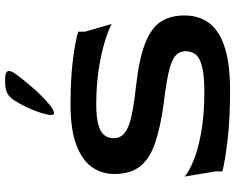

<svg xmlns="http://www.w3.org/2000/svg" viewBox="-104 -800 914 746"><g transform="rotate(-90 353.0 -427.0)"><path d="M374 10Q265 10 181 0Q97 -10 60 -20V-47L40 -167Q57 -151 99.5 -133Q142 -115 210 -102.5Q278 -90 369 -90Q434 -90 468 -99Q502 -108 514.5 -124Q527 -140 527 -162Q527 -188 508 -203.5Q489 -219 444 -229Q399 -239 323 -248Q229 -261 168.5 -282Q108 -303 79 -340.5Q50 -378 50 -439Q50 -490 77.5 -528Q105 -566 164.5 -588Q224 -610 320 -610Q424 -610 499 -600Q574 -590 603 -580V-553L633 -450Q609 -463 563.5 -477Q518 -491 456 -500.5Q394 -510 321 -510Q271 -510 242 -502Q213 -494 201 -479Q189 -464 189 -443Q189 -416 209.5 -399.5Q230 -383 273.5 -373.5Q317 -364 387 -356Q496 -344 556.5 -320.5Q617 -297 641.5 -259.5Q666 -222 666 -167Q666 -124 648.5 -90.5Q631 -57 595 -34.5Q559 -12 504 -1Q449 10 374 10ZM286 -674Q278 -674 279.5 -689.5Q281 -705 289 -729.5Q297 -754 309 -779.5Q321 -805 334 -825Q347 -847 363.5 -855.5Q380 -864 405 -864H421Q468 -864 439 -824Q423 -802 401.5 -776Q380 -750 357.5 -727Q335 -704 316 -689Q297 -674 286 -674Z"/></g></svg>

Font: Red Rose SemiBold
Style: Regular
Weight: 600
Designer: Jaikishan Patel
Version: Version 2.000